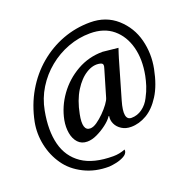

<svg xmlns="http://www.w3.org/2000/svg" viewBox="-128 -692 987 987"><g transform="rotate(-20 365.0 -199.0)"><path d="M305.7 166Q229.5 167 168.5 136.2Q107.4 105.5 73.2 55.7Q38.1 5.9 24.9 -56.6Q11.7 -119.1 23.4 -180.7Q41 -268.6 82.5 -339.4Q124 -410.2 183.6 -460.4Q243.2 -510.7 314.9 -537.6Q386.7 -564.5 465.8 -564.5Q551.8 -564.5 611.3 -511.7Q669.9 -459 689.5 -382.8Q709 -306.6 693.4 -227.5Q676.8 -142.6 643.1 -89.4Q609.4 -36.1 567.4 -11.7Q525.4 12.7 481.4 12.7Q452.1 12.7 430.7 -1Q409.2 -14.6 399.4 -35.6Q389.6 -56.6 393.6 -78.1Q393.6 -79.1 392.1 -79.1Q390.6 -79.1 388.7 -76.2Q377 -58.6 352.1 -39.6Q327.1 -20.5 298.3 -6.8Q269.5 6.8 244.1 6.8Q212.9 6.8 193.8 -13.7Q174.8 -34.2 168.9 -67.4Q163.1 -100.6 169.9 -137.7Q183.6 -208 226.6 -267.6Q269.5 -327.1 334 -363.8Q398.4 -400.4 474.6 -400.4L558.6 -391.6Q553.7 -376 549.3 -363.3Q544.9 -350.6 542 -339.8L481.4 -130.9Q452.1 -30.3 499 -30.3Q531.2 -30.3 558.1 -49.8Q585 -69.3 600.6 -100.6Q617.2 -131.8 625.5 -158.2Q633.8 -184.6 638.7 -209Q655.3 -293.9 637.2 -362.3Q619.1 -430.7 570.8 -471.2Q522.5 -511.7 446.3 -511.7Q383.8 -511.7 325.2 -489.7Q266.6 -467.8 218.3 -428.2Q169.9 -388.7 136.7 -335Q103.5 -281.2 91.8 -217.8Q72.3 -114.3 91.8 -38.1Q111.3 38.1 173.3 80.6Q235.4 123 343.8 123Q377 123 409.2 110.4V119.1Q406.2 134.8 387.2 145Q368.2 155.3 345.2 160.2Q322.3 165 305.7 166ZM281.2 -51.8Q297.9 -51.8 318.4 -65.9Q338.9 -80.1 358.9 -100.1Q378.9 -120.1 393.6 -140.1Q408.2 -160.2 411.1 -171.9L453.1 -314.5Q458 -328.1 456.5 -336.4Q455.1 -344.7 441.4 -347.7Q406.2 -355.5 368.2 -332.5Q330.1 -309.6 299.3 -260.3Q268.6 -210.9 254.9 -139.6Q237.3 -51.8 281.2 -51.8Z"/></g></svg>

Font: Crimson Text SemiBold
Style: Italic
Weight: 600
Italic angle: -11°
Designer: Sebastian Kosch
Foundry: Sebastian Kosch
Version: Version 1.100; ttfautohint (v1.8.4)